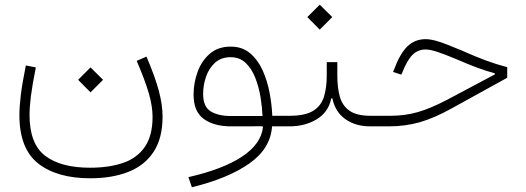

<svg xmlns="http://www.w3.org/2000/svg" viewBox="-20 -537 2236 816"><path d="M312 -197.8 364.7 -250.5 418 -197.8 364.7 -144.5ZM561 -278.3 602.5 -296.4Q638.7 -211.9 654.8 -151.9Q670.9 -91.8 670.9 -41.5Q670.9 51.3 632.3 109.1Q593.8 167 524.7 193.8Q455.6 220.7 363.8 220.7Q222.7 220.7 142.6 158Q62.5 95.2 62.5 -47.4Q62.5 -84.5 68.6 -134.3Q74.7 -184.1 89.8 -258.8L132.3 -250.5Q117.2 -174.8 111.3 -128.2Q105.5 -81.5 105.5 -48.8Q105.5 74.7 172.1 125.2Q238.8 175.8 362.8 175.8Q444.3 175.8 503.9 155Q563.5 134.3 595.9 86.7Q628.4 39.1 628.4 -40.5Q628.4 -84.5 612.8 -139.2Q597.2 -193.8 561 -278.3Z M1097.7 2.9 1094.7 -0.5Q1061 0 1027.8 0Q994.6 0 961.4 0Q890.1 0 846.4 -31.2Q802.7 -62.5 802.7 -134.8Q802.7 -185.5 820.1 -232.4Q837.4 -279.3 872.3 -309.1Q907.2 -338.9 960.4 -338.9Q1009.3 -338.9 1042.2 -311.3Q1075.2 -283.7 1095.5 -239.5Q1115.7 -195.3 1125.5 -144Q1135.3 -92.8 1137.2 -44.9H1183.1V0H1136.2Q1129.9 94.7 1039.1 158.2Q948.2 221.7 795.4 258.8L780.8 215.8Q926.8 182.6 1008.3 128.9Q1089.8 75.2 1097.7 2.9ZM1095.7 -43.9Q1094.2 -81.5 1087.2 -124.5Q1080.1 -167.5 1064.9 -206.3Q1049.8 -245.1 1024.2 -269.5Q998.5 -293.9 960 -293.9Q919.9 -293.9 894 -270.5Q868.2 -247.1 855.7 -211.2Q843.3 -175.3 843.3 -137.7Q843.3 -83.5 875.5 -63.7Q907.7 -43.9 962.4 -43.9Z M1413.6 -216.3Q1413.6 -163.6 1424.6 -125.2Q1435.5 -86.9 1466.1 -65.9Q1496.6 -44.9 1554.7 -44.9H1598.1V0H1553.2Q1491.2 0 1448 -30.5Q1404.8 -61 1392.6 -118.7H1387.7Q1376 -60.1 1325.9 -30Q1275.9 0 1210.9 0H1183.1Q1171.9 0 1171.9 -22.5Q1171.9 -44.9 1183.1 -44.9H1210.9Q1276.9 -44.9 1310.8 -65.9Q1344.7 -86.9 1356.7 -125.5Q1368.7 -164.1 1368.7 -216.3V-272.9H1413.6ZM1286.1 -464.4 1338.9 -517.1 1392.1 -464.4 1338.9 -411.1Z M1789.1 -370.6Q1812 -370.6 1845 -360.1Q1877.9 -349.6 1942.4 -322.3Q2002.9 -295.4 2046.9 -279.3Q2090.8 -263.2 2135.7 -251.5V-206.5L1899.4 -76.2Q1825.7 -35.2 1764.2 -17.6Q1702.6 0 1633.3 0H1598.1Q1586.9 0 1586.9 -22.5Q1586.9 -44.9 1598.1 -44.9H1638.7Q1700.7 -44.9 1755.4 -60.5Q1810.1 -76.2 1880.9 -113.3L2083 -220.7V-225.6Q2018.1 -242.2 1921.4 -284.7Q1866.7 -307.6 1836.9 -317.1Q1807.1 -326.7 1789.1 -326.7Q1755.9 -326.7 1732.9 -303.7Q1710 -280.8 1689 -227.1L1685.5 -219.7L1650.4 -231.4L1653.8 -239.3Q1679.7 -309.1 1711.4 -339.8Q1743.2 -370.6 1789.1 -370.6Z"/></svg>

Font: Estedad-FD ExtraLight
Style: Regular
Weight: 200
Designer: Amin Abedi
Version: Version 7.3